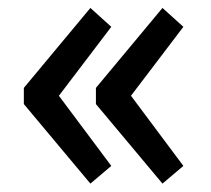

<svg xmlns="http://www.w3.org/2000/svg" viewBox="-20 -506 523 476"><path d="M217.8 -248V-288.1L382.8 -486.3L434.6 -439.5L304.7 -268.6L434.6 -94.7L382.8 -50.8ZM39.1 -248V-288.1L204.1 -486.3L255.9 -439.5L126 -268.6L255.9 -94.7L204.1 -50.8Z"/></svg>

Font: Reddit Sans Fudge SemiBold
Style: Regular
Weight: 600
Designer: Stephen Hutchings
Foundry: Reddit
Version: Version 1.011